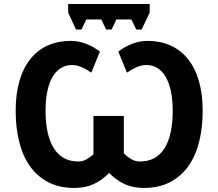

<svg xmlns="http://www.w3.org/2000/svg" viewBox="-20 -927 1088 957"><path d="M709 -603Q694.3 -603 680.7 -599.1Q667 -595.2 655 -589.6Q643.1 -584 632.3 -577.4Q621.6 -570.8 612.8 -564.9L569.8 -669.9Q599.1 -692.9 637 -708Q674.8 -723.1 713.9 -723.1Q780.8 -723.1 832.3 -699.2Q883.8 -675.3 918.9 -630.1Q954.1 -585 972.2 -520.5Q990.2 -456.1 990.2 -375Q990.2 -292 972.9 -221.4Q955.6 -150.9 919.4 -99.6Q883.3 -48.3 827.9 -19.3Q772.5 9.8 696.8 9.8Q642.6 9.8 601.3 -9.3Q560.1 -28.3 523.9 -64.9Q487.8 -28.3 446.5 -9.3Q405.3 9.8 351.1 9.8Q275.4 9.8 220 -19.3Q164.6 -48.3 128.7 -99.6Q92.8 -150.9 75.4 -221.4Q58.1 -292 58.1 -375Q58.1 -456.1 76.2 -520.5Q94.2 -585 129.2 -630.1Q164.1 -675.3 215.6 -699.2Q267.1 -723.1 334 -723.1Q373.5 -723.1 411.1 -708Q448.7 -692.9 478 -669.9L435.1 -564.9Q426.3 -570.8 415.8 -577.4Q405.3 -584 393.1 -589.6Q380.9 -595.2 367.2 -599.1Q353.5 -603 338.9 -603Q309.1 -603 284.7 -588.6Q260.3 -574.2 242.9 -545.4Q225.6 -516.6 216.3 -473.9Q207 -431.2 207 -374Q207 -314.9 217.3 -268.1Q227.5 -221.2 247.8 -188.7Q268.1 -156.2 298.6 -139.2Q329.1 -122.1 370.1 -122.1Q392.1 -122.1 410.6 -132.6Q429.2 -143.1 445.8 -158.2V-349.1H597.2V-163.1Q613.8 -146 633.8 -134Q653.8 -122.1 678.2 -122.1Q719.2 -122.1 749.8 -139.2Q780.3 -156.2 800.5 -188.7Q820.8 -221.2 830.8 -268.1Q840.8 -314.9 840.8 -374Q840.8 -431.2 831.5 -473.9Q822.3 -516.6 804.9 -545.4Q787.6 -574.2 763.4 -588.6Q739.3 -603 709 -603ZM726.1 -907.2V-863.8L686 -779.8H659.2L634.8 -830.1H560.1L536.1 -779.8H508.8L484.9 -830.1H410.2L386.2 -779.8H358.9L319.8 -863.8V-907.2Z"/></svg>

Font: Droid Sans
Style: Bold
Weight: 700
Foundry: Ascender Corporation
Version: Version 1.00 build 112